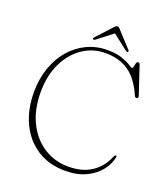

<svg xmlns="http://www.w3.org/2000/svg" viewBox="-156 -967 954 1092"><g transform="rotate(20 321.5 -421.0)"><path d="M613 -157.5Q605.5 -115 575 -75.5Q544.5 -36 491.8 -10.2Q439 15.5 366 15.5Q267 15.5 195.2 -31Q123.5 -77.5 85 -159Q46.5 -240.5 46.5 -345.5Q46.5 -425 69.8 -492Q93 -559 135.2 -608.5Q177.5 -658 234.5 -685.2Q291.5 -712.5 359 -712.5Q412.5 -712.5 447 -700.5Q481.5 -688.5 499.8 -676.5Q518 -664.5 523 -664.5Q528.5 -664.5 530.5 -675.2Q532.5 -686 535.2 -696.5Q538 -707 546.5 -707Q554.5 -707 558 -696.5L614.5 -527.5Q616.5 -521.5 614.2 -516.8Q612 -512 606 -512Q597.5 -511.5 593 -522Q554 -612 496.5 -652.2Q439 -692.5 354 -692.5Q278 -692.5 216.5 -650.5Q155 -608.5 118.8 -533.5Q82.5 -458.5 82.5 -359.5Q82.5 -252.5 121.2 -174.8Q160 -97 226 -55Q292 -13 374.5 -13Q458 -13 514.2 -50.2Q570.5 -87.5 597.5 -155Q602 -165 607.5 -165Q614 -165 613 -157.5ZM470 -741.5Q465.5 -738.5 457.5 -744.5L365.5 -816L273 -744.5Q265 -738.5 260.5 -741.5Q254.5 -745.5 261 -753L347.5 -847Q357.5 -858.5 365.5 -858.5Q373.5 -858.5 383.5 -847L470 -753Q476 -746 470 -741.5Z"/></g></svg>

Font: Fraunces 72pt Soft Thin
Style: Regular
Weight: 100
Version: Version 1.000;[b76b70a41]